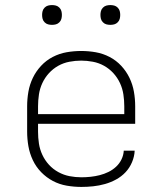

<svg xmlns="http://www.w3.org/2000/svg" viewBox="-20 -729 640 757"><path d="M301 8Q272 8 243 3Q214 -2 188.5 -15.5Q163 -29 142.5 -50Q122 -71 109.5 -97.5Q97 -124 92 -152.5Q87 -181 87 -210V-310Q87 -339 92 -367.5Q97 -396 109.5 -422Q122 -448 142 -469.5Q162 -491 188 -504.5Q214 -518 242.5 -523Q271 -528 300 -528Q329 -528 357.5 -523Q386 -518 412 -504.5Q438 -491 458 -469.5Q478 -448 490.5 -422Q503 -396 508 -367.5Q513 -339 513 -310V-241H130V-210Q130 -186 133.5 -163Q137 -140 147 -118.5Q157 -97 173 -79.5Q189 -62 210 -50.5Q231 -39 254 -34.5Q277 -30 301 -30Q319 -30 337.5 -32Q356 -34 373.5 -38.5Q391 -43 407.5 -51Q424 -59 437.5 -71.5Q451 -84 459 -100.5Q467 -117 468 -135H511Q510 -112 500.5 -89.5Q491 -67 475 -50Q459 -33 438 -21.5Q417 -10 394 -3.5Q371 3 347.5 5.5Q324 8 301 8ZM130 -279H470V-310Q470 -333 466.5 -356.5Q463 -380 453 -401.5Q443 -423 427 -440.5Q411 -458 390.5 -469.5Q370 -481 346.5 -485.5Q323 -490 300 -490Q277 -490 253.5 -485.5Q230 -481 209.5 -469.5Q189 -458 173 -440.5Q157 -423 147 -401.5Q137 -380 133.5 -356.5Q130 -333 130 -310ZM415 -631Q407 -631 399.5 -633Q392 -635 386 -641Q380 -647 378 -654.5Q376 -662 376 -670Q376 -678 378 -685.5Q380 -693 386 -699Q392 -705 399.5 -707Q407 -709 415 -709Q423 -709 430.5 -707Q438 -705 444 -699Q450 -693 452 -685.5Q454 -678 454 -670Q454 -662 452 -654.5Q450 -647 444 -641Q438 -635 430.5 -633Q423 -631 415 -631ZM185 -631Q177 -631 169.5 -633Q162 -635 156 -641Q150 -647 148 -654.5Q146 -662 146 -670Q146 -678 148 -685.5Q150 -693 156 -699Q162 -705 169.5 -707Q177 -709 185 -709Q193 -709 200.5 -707Q208 -705 214 -699Q220 -693 222 -685.5Q224 -678 224 -670Q224 -662 222 -654.5Q220 -647 214 -641Q208 -635 200.5 -633Q193 -631 185 -631Z"/></svg>

Font: Iosevka Aile Extralight
Style: Regular
Weight: 200
Designer: Belleve Invis
Foundry: Belleve Invis
Version: Version 31.1.0; ttfautohint (v1.8.4)